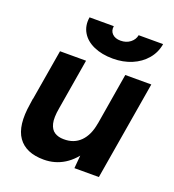

<svg xmlns="http://www.w3.org/2000/svg" viewBox="-130 -801 829 915"><g transform="rotate(20 284.5 -344.0)"><path d="M346 0 354 -92 422 -500H554L470 0ZM46 -233 91 -500H223L180 -243ZM180 -243Q171 -193 178 -164.5Q185 -136 204 -124Q223 -112 250 -112Q302 -111 335 -144Q368 -177 378 -238L422 -237Q409 -157 376.5 -101.5Q344 -46 297.5 -17Q251 12 194 12Q103 12 63.5 -44Q24 -100 43 -215L47 -243ZM339 -553Q283 -553 241.5 -571.5Q200 -590 180.5 -623.5Q161 -657 168 -700H291Q287 -676 302 -661Q317 -646 344 -646Q373 -646 393 -661.5Q413 -677 417 -700H541Q534 -656 505.5 -622.5Q477 -589 434 -571Q391 -553 339 -553Z"/></g></svg>

Font: Figtree
Style: Bold Italic
Weight: 700
Italic angle: -9.5°
Foundry: Erik Kennedy
Version: Version 2.001;gftools[0.9.30]